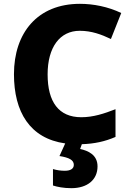

<svg xmlns="http://www.w3.org/2000/svg" viewBox="-20 -744 685 1004"><path d="M490 126C490 65 440 44 399 35L408 10C473 8 529 -4 584 -28V-173C525 -150 468 -131 405 -131C287 -131 229 -211 229 -355C229 -497 293 -583 397 -583C458 -583 510 -564 560 -540L614 -676C545 -709 468 -724 398 -724C176 -724 53 -572 53 -356C53 -159 136 -20 321 6L291 72C342 80 366 93 366 118C366 138 349 149 319 149C298 149 277 146 257 140V226C278 233 312 240 353 240C437 240 490 196 490 126Z"/></svg>

Font: Noto Sans Thai Looped ExtraBold
Style: Regular
Weight: 800
Designer: Cadson Demak Team
Foundry: Cadson Demak Co., Ltd.
Version: Version 1.001